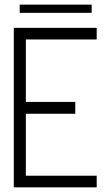

<svg xmlns="http://www.w3.org/2000/svg" viewBox="-20 -803 474 823"><path d="M64.5 -748V-783.2H373V-748ZM39.1 0V-683.6H394.5V-633.8H90.8V-366.2H302.7V-315.4H90.8V-49.8H394.5V0Z"/></svg>

Font: Post No Bills Jaffna
Style: Regular
Weight: 400
Designer: Kosala Senevirathne, Siva Puranthara, Lasantha Premarathna, Tharique Azeez
Foundry: Mooniak
Version: Version 1.220 ; ttfautohint (v1.6)